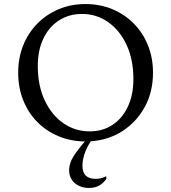

<svg xmlns="http://www.w3.org/2000/svg" viewBox="-20 -690 847 950"><path d="M421 240Q378 240 350 216Q322 192 322 152Q322 118 343.5 84Q365 50 400 10Q329 9 268.5 -16.5Q208 -42 163.5 -87.5Q119 -133 94.5 -195Q70 -257 70 -330Q70 -404 95 -466Q120 -528 165 -573.5Q210 -619 270.5 -644.5Q331 -670 403 -670Q475 -670 536 -644.5Q597 -619 642 -573.5Q687 -528 712 -466Q737 -404 737 -330Q737 -236 697 -162Q657 -88 587.5 -42.5Q518 3 429 9Q407 44 397.5 73.5Q388 103 388 130Q388 164 405 179.5Q422 195 453 195Q464 195 477 192.5Q490 190 503 183H506V195Q492 216 471 228Q450 240 421 240ZM424 -40Q488 -40 536.5 -72Q585 -104 612.5 -162Q640 -220 640 -299Q640 -396 606 -468.5Q572 -541 514.5 -581Q457 -621 386 -621Q322 -621 272.5 -589.5Q223 -558 195 -500Q167 -442 167 -363Q167 -266 201.5 -193Q236 -120 294 -80Q352 -40 424 -40Z"/></svg>

Font: Spectral SC
Style: Regular
Weight: 400
Designer: Jean-Baptiste Levee
Foundry: Production Type
Version: Version 2.001